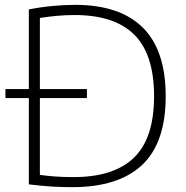

<svg xmlns="http://www.w3.org/2000/svg" viewBox="-20 -767 766 792"><path d="M278.5 5Q233.5 5 192.8 2.5Q152 0 99 -6.5V-362.5H2.5V-399.5H99V-728Q145.5 -737.5 195.2 -742.2Q245 -747 289.5 -747Q474 -747 568.8 -653.5Q663.5 -560 663.5 -370Q663.5 -178 566.2 -86.5Q469 5 278.5 5ZM283.5 -36.5Q449.5 -36.5 532.5 -116.5Q615.5 -196.5 615.5 -370Q615.5 -543 533.8 -624Q452 -705 288 -705Q254 -705 218.5 -702Q183 -699 144.5 -693V-399.5H338.5V-362.5H144.5V-45.5Q174.5 -41.5 207.2 -39Q240 -36.5 283.5 -36.5Z"/></svg>

Font: Encode Sans SemiExpanded SemiExpanded ExtraLight
Style: Regular
Weight: 200
Width: 6
Designer: Multiple Designers
Foundry: Impallari Type
Version: Version 3.000; ttfautohint (v1.8.3) -l 8 -r 50 -G 200 -x 14 